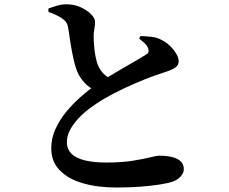

<svg xmlns="http://www.w3.org/2000/svg" viewBox="-20 -810 1040 871"><path d="M611.2 -635.1 617.5 -646.6Q644.3 -645.5 667.9 -642.8Q691.4 -640.1 709.7 -630.5Q730.4 -621.2 748.6 -604.2Q766.8 -587.1 778.6 -567.9Q790.5 -548.7 790.5 -531.9Q790.5 -514.6 775.4 -503.8Q760.3 -493 724.3 -481.3Q686.1 -469.8 637.7 -450.4Q589.4 -431.1 540.5 -408Q491.7 -384.9 450.2 -360.8Q417.1 -341.1 387 -318.5Q356.9 -295.8 333.5 -270.4Q310.2 -245 296.8 -218.4Q283.3 -191.8 283.3 -164Q283.3 -134.3 302.9 -113.9Q322.4 -93.5 362.3 -83.1Q402.2 -72.7 463.1 -72.7Q532.2 -72.7 581.5 -80.7Q630.9 -88.6 661.2 -96.2Q691.4 -103.8 701.6 -103.8Q731.4 -103.8 757 -98.4Q782.6 -93 798.2 -79.6Q813.8 -66.1 813.8 -42Q813.8 -25.9 800.4 -10.6Q787.1 4.8 766.5 12.9Q745.8 20.5 707.6 26.6Q669.4 32.7 618.9 36.7Q568.4 40.7 509.1 40.7Q422.6 40.7 355.7 21.2Q288.9 1.8 250.7 -37.8Q212.5 -77.4 212.5 -137.4Q212.5 -182.5 231.4 -224.2Q250.3 -266 280.5 -302.8Q310.8 -339.6 345 -369.6Q379.2 -399.6 408.9 -421.1Q436.6 -440.3 472 -461.8Q507.4 -483.4 542 -503.2Q576.6 -523 603.6 -538.8Q630.5 -554.5 642 -562Q651.6 -567.3 653.5 -574Q655.4 -580.8 651.9 -590.8Q647 -604.8 634.8 -615.4Q622.6 -626 611.2 -635.1ZM199.5 -771Q219.5 -778.9 240.3 -784.7Q261.1 -790.4 282.5 -790.4Q316.9 -790.4 346 -777.1Q375.1 -763.7 393.1 -745.6Q411.1 -727.4 411.1 -710.8Q411.4 -695.9 408 -678.8Q404.6 -661.7 404.9 -642.5Q405.1 -622.8 407.1 -599.8Q409 -576.9 413.2 -554.6Q417.5 -532.4 423.5 -516.2Q434 -491.1 450.9 -474.6Q467.9 -458.1 491.8 -447.6L415.9 -399.1Q386.2 -411 366.5 -431.3Q346.7 -451.6 334 -477.5Q323.1 -500.8 314.7 -537Q306.4 -573.2 300.2 -612.1Q294.1 -650.9 289.6 -681.6Q287.1 -699.2 279.9 -709.3Q272.7 -719.5 257.7 -729.3Q246.2 -736.7 230.5 -743.7Q214.9 -750.7 199.8 -756Z"/></svg>

Font: Noto Serif TC
Style: Regular
Weight: 200
Designer: Ryoko NISHIZUKA 西塚涼子 (kana & ideographs); Frank Grießhammer (Latin, Greek & Cyrillic); Wenlong ZHANG 张文龙 (bopomofo); San
Foundry: Adobe
Version: Version 2.001;hotconv 1.1.0;makeotfexe 2.6.0